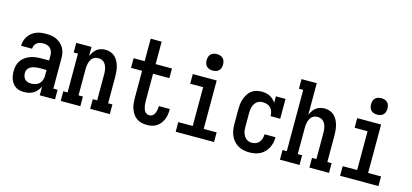

<svg xmlns="http://www.w3.org/2000/svg" viewBox="-64 -1219 3627 1692"><g transform="rotate(15 1750.0 -373.5)"><path d="M193 8Q173 8 154 4Q135 0 118.5 -10Q102 -20 90 -35.5Q78 -51 70.5 -69Q63 -87 60 -106.5Q57 -126 57 -145Q57 -171 63 -197Q69 -223 84 -244Q99 -265 120.5 -280Q142 -295 166.5 -303.5Q191 -312 217 -315Q243 -318 268 -318H335V-364Q335 -381 329.5 -398Q324 -415 312 -427.5Q300 -440 283 -445Q266 -450 249 -450Q233 -450 217.5 -446.5Q202 -443 189.5 -433.5Q177 -424 170 -409Q163 -394 163 -379Q163 -379 163 -379Q163 -379 163 -379H63Q63 -379 63 -379Q63 -379 63 -379Q63 -402 69.5 -424.5Q76 -447 88.5 -466Q101 -485 119 -499.5Q137 -514 158.5 -523Q180 -532 203 -535Q226 -538 249 -538Q273 -538 297 -534.5Q321 -531 343 -521Q365 -511 383.5 -494.5Q402 -478 414 -457Q426 -436 430.5 -412Q435 -388 435 -364V-88H474V0H335V-80Q325 -60 311 -42.5Q297 -25 278 -13.5Q259 -2 237 3Q215 8 193 8ZM233 -80Q253 -80 273 -86Q293 -92 307.5 -106Q322 -120 328.5 -140Q335 -160 335 -180V-231H268Q256 -231 243.5 -229.5Q231 -228 218.5 -225Q206 -222 194.5 -216Q183 -210 174 -201Q165 -192 161 -180Q157 -168 157 -155Q157 -140 162 -125Q167 -110 177.5 -99.5Q188 -89 203 -84.5Q218 -80 233 -80Z M526 0V-88H565V-442H526V-530H665V-446Q673 -465 685 -483Q697 -501 713 -513.5Q729 -526 749.5 -532Q770 -538 791 -538Q815 -538 838 -530Q861 -522 878 -506Q895 -490 906.5 -468.5Q918 -447 924 -424Q930 -401 932.5 -377.5Q935 -354 935 -330V-88H974V0H795V-88H835V-330Q835 -344 833.5 -357.5Q832 -371 828 -384.5Q824 -398 817.5 -410.5Q811 -423 801 -432Q791 -441 777.5 -445.5Q764 -450 750 -450Q736 -450 722.5 -445.5Q709 -441 699 -432Q689 -423 682.5 -410.5Q676 -398 672 -384.5Q668 -371 666.5 -357.5Q665 -344 665 -330V-88H705V0Z M1312 8Q1287 8 1263 2Q1239 -4 1219 -18Q1199 -32 1185.5 -52.5Q1172 -73 1163.5 -96.5Q1155 -120 1152.5 -144Q1150 -168 1150 -193V-442H1049V-530H1150V-735H1250V-530H1399V-442H1250V-193Q1250 -181 1251 -169Q1252 -157 1254 -145.5Q1256 -134 1260 -122.5Q1264 -111 1271 -101Q1278 -91 1289 -85.5Q1300 -80 1312 -80Q1322 -80 1332 -84Q1342 -88 1349 -96Q1356 -104 1360.5 -113.5Q1365 -123 1367.5 -133Q1370 -143 1371.5 -153.5Q1373 -164 1373 -175Q1373 -176 1373 -177.5Q1373 -179 1373 -180H1473Q1473 -177 1473 -174.5Q1473 -172 1473 -170Q1473 -147 1469 -124.5Q1465 -102 1456 -81.5Q1447 -61 1432.5 -43Q1418 -25 1398.5 -13Q1379 -1 1356.5 3.5Q1334 8 1312 8Z M1575 0V-88H1707V-442H1589V-530H1807V-88H1925V0ZM1750 -605Q1735 -605 1720 -609.5Q1705 -614 1694.5 -624.5Q1684 -635 1679.5 -650Q1675 -665 1675 -680Q1675 -695 1679.5 -710Q1684 -725 1694.5 -735.5Q1705 -746 1720 -750.5Q1735 -755 1750 -755Q1765 -755 1780 -750.5Q1795 -746 1805.5 -735.5Q1816 -725 1820.5 -710Q1825 -695 1825 -680Q1825 -665 1820.5 -650Q1816 -635 1805.5 -624.5Q1795 -614 1780 -609.5Q1765 -605 1750 -605Z M2247 8Q2221 8 2194.5 2.5Q2168 -3 2145 -16.5Q2122 -30 2104 -50.5Q2086 -71 2075.5 -95.5Q2065 -120 2061 -146.5Q2057 -173 2057 -200V-330Q2057 -355 2059.5 -379.5Q2062 -404 2070 -427.5Q2078 -451 2091 -472.5Q2104 -494 2123.5 -509.5Q2143 -525 2167.5 -531.5Q2192 -538 2216 -538Q2236 -538 2255 -534.5Q2274 -531 2291 -522.5Q2308 -514 2322.5 -500.5Q2337 -487 2347 -471V-530H2435V-349H2347Q2347 -369 2341.5 -388.5Q2336 -408 2323 -422.5Q2310 -437 2290.5 -443.5Q2271 -450 2252 -450Q2237 -450 2223 -446.5Q2209 -443 2197.5 -434Q2186 -425 2178 -413Q2170 -401 2165.5 -387Q2161 -373 2159 -358.5Q2157 -344 2157 -330V-200Q2157 -186 2158.5 -172Q2160 -158 2164.5 -144.5Q2169 -131 2176.5 -118.5Q2184 -106 2195 -97Q2206 -88 2219.5 -84Q2233 -80 2247 -80Q2266 -80 2284 -87Q2302 -94 2314 -109Q2326 -124 2331.5 -142.5Q2337 -161 2337 -180Q2337 -180 2337 -180.5Q2337 -181 2337 -181H2437Q2437 -181 2437 -180.5Q2437 -180 2437 -179Q2437 -154 2431.5 -129.5Q2426 -105 2414.5 -82.5Q2403 -60 2385 -42Q2367 -24 2344.5 -12.5Q2322 -1 2297 3.5Q2272 8 2247 8Z M2526 0V-88H2565V-647H2526V-735H2665V-446Q2673 -465 2685 -483Q2697 -501 2713 -513.5Q2729 -526 2749.5 -532Q2770 -538 2791 -538Q2815 -538 2838 -530Q2861 -522 2878 -506Q2895 -490 2906.5 -468.5Q2918 -447 2924 -424Q2930 -401 2932.5 -377.5Q2935 -354 2935 -330V-88H2974V0H2795V-88H2835V-330Q2835 -344 2833.5 -357.5Q2832 -371 2828 -384.5Q2824 -398 2817.5 -410.5Q2811 -423 2801 -432Q2791 -441 2777.5 -445.5Q2764 -450 2750 -450Q2736 -450 2722.5 -445.5Q2709 -441 2699 -432Q2689 -423 2682.5 -410.5Q2676 -398 2672 -384.5Q2668 -371 2666.5 -357.5Q2665 -344 2665 -330V-88H2705V0Z M3075 0V-88H3207V-442H3089V-530H3307V-88H3425V0ZM3250 -605Q3235 -605 3220 -609.5Q3205 -614 3194.5 -624.5Q3184 -635 3179.5 -650Q3175 -665 3175 -680Q3175 -695 3179.5 -710Q3184 -725 3194.5 -735.5Q3205 -746 3220 -750.5Q3235 -755 3250 -755Q3265 -755 3280 -750.5Q3295 -746 3305.5 -735.5Q3316 -725 3320.5 -710Q3325 -695 3325 -680Q3325 -665 3320.5 -650Q3316 -635 3305.5 -624.5Q3295 -614 3280 -609.5Q3265 -605 3250 -605Z"/></g></svg>

Font: Iosevka Slab Semibold
Style: Regular
Weight: 600
Monospace: yes
Designer: Belleve Invis
Foundry: Belleve Invis
Version: Version 11.1.1; ttfautohint (v1.8.3)